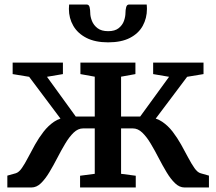

<svg xmlns="http://www.w3.org/2000/svg" viewBox="-20 -830 958 850"><path d="M12.5 0V-52.5L50 -63Q63.5 -67 76.8 -86Q90 -105 104.2 -132.5Q118.5 -160 135.2 -190Q152 -220 172.8 -246.8Q193.5 -273.5 219.2 -291Q245 -308.5 278 -310.5L281 -260.5L109 -490L36 -502V-553H258.5V-502L188 -490L315.5 -314H399.5V-490.5L336 -502V-553H579.5V-502L516 -490.5V-314H600.5L728.5 -490L658 -502V-553H881V-502L808.5 -490L636 -260.5L639 -310.5Q672 -308.5 698 -291Q724 -273.5 744.5 -246.8Q765 -220 781.8 -190Q798.5 -160 813 -132.5Q827.5 -105 840.8 -86Q854 -67 868 -63L905 -52.5V0H797Q774.5 0 755 -18.8Q735.5 -37.5 717.5 -67.5Q699.5 -97.5 682.2 -131Q665 -164.5 647.2 -194.2Q629.5 -224 610 -242.8Q590.5 -261.5 568.5 -261.5H516V-60.5L581 -52V0H334.5V-52L399.5 -60.5V-261.5H347.5Q325.5 -261.5 306 -242.8Q286.5 -224 268.8 -194.2Q251 -164.5 233.8 -131Q216.5 -97.5 198.5 -67.5Q180.5 -37.5 161.2 -18.8Q142 0 119 0ZM363.5 -810Q374 -810 376.8 -797.8Q379.5 -785.5 379.5 -773.5Q379.5 -756.5 387 -737.5Q394.5 -718.5 411.8 -705.2Q429 -692 459 -692Q488.5 -692 505.2 -705.2Q522 -718.5 528.8 -737.5Q535.5 -756.5 535.5 -773.5Q535.5 -785.5 538.5 -797.8Q541.5 -810 551.5 -810H629.5Q630 -805.5 630.2 -799.8Q630.5 -794 630.5 -790.5Q630.5 -749.5 612 -715.8Q593.5 -682 555.2 -662.2Q517 -642.5 458.5 -642.5Q401.5 -642.5 362.8 -662.2Q324 -682 304.5 -715.8Q285 -749.5 285 -790.5Q285 -795 285.5 -800Q286 -805 286 -810Z"/></svg>

Font: Merriweather 24pt SemiBold
Style: Regular
Weight: 600
Designer: Eben Sorkin
Foundry: Eben Sorkin
Version: Version 2.100